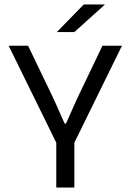

<svg xmlns="http://www.w3.org/2000/svg" viewBox="-20 -845 588 865"><path d="M238.5 -192 19 -639H106.5L224 -394.5L271 -288.5H277.5L324.5 -394.5L441.5 -639H529.5L310 -192ZM233.5 0V-269.5H315V0ZM357.5 -825H451.5V-823.5L315 -700.5H237V-701.5Z"/></svg>

Font: Anek Tamil
Style: Regular
Weight: 400
Designer: Aadarsh Rajan (Tamil), Yesha Goshar (Latin)
Foundry: Ek Type
Version: Version 1.003